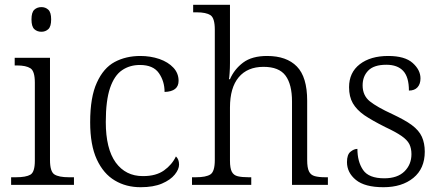

<svg xmlns="http://www.w3.org/2000/svg" viewBox="-20 -780 1860 810"><path d="M154.8 -646Q136.7 -646 124.8 -657Q112.8 -668 112.8 -698.2Q112.8 -728 124.8 -739Q136.7 -750 154.8 -750Q171.9 -750 183.8 -739Q195.8 -728 195.8 -698.2Q195.8 -668 183.8 -657Q171.9 -646 154.8 -646ZM292 -32.2V0H26.9V-32.2H46.9Q89.8 -32.2 108.4 -43.2Q127 -54.2 127 -102.1V-431.2Q127 -480 108.4 -491.9Q89.8 -503.9 51.8 -503.9H42V-536.1H190.9V-105Q190.9 -56.2 209.5 -44.2Q228 -32.2 271 -32.2Z M573.2 9.8Q511.7 9.8 464.4 -18.6Q416.5 -46.9 388.4 -107.4Q360.4 -168 360.4 -264.2Q360.4 -370.6 388.7 -431.6Q416.5 -493.2 463.9 -518.6Q511.2 -543.9 572.3 -543.9Q614.3 -543.9 652.3 -531.2Q689.5 -518.1 711.4 -494.6Q733.4 -471.2 733.4 -439Q733.4 -394 674.3 -392.1Q674.3 -437 650.4 -471.4Q626.5 -505.9 570.3 -505.9Q527.3 -505.9 495.1 -483.9Q462.4 -461.9 444.3 -408.9Q426.3 -356 426.3 -265.1Q426.3 -152.3 468.3 -94.2Q510.3 -37.1 582 -37.1H584.5Q638.2 -37.1 671.9 -61Q705.6 -85 722.2 -120.1Q735.4 -107.9 735.4 -85.9Q735.4 -65.9 717.3 -43.5Q699.2 -21 663.3 -5.6Q627.4 9.8 573.2 9.8Z M1040 -32.2V0H790V-32.2H806.2Q849.1 -32.2 867.7 -44.2Q886.2 -56.2 886.2 -105V-654.8Q886.2 -704.1 867.7 -716.1Q849.1 -728 810.1 -728H794.9V-759.8H950.2V-514.2Q950.2 -493.2 948.7 -471.7Q947.3 -450.2 945.8 -445.8H950.2Q968.3 -487.8 1005.6 -515.9Q1043 -543.9 1106.9 -543.9Q1189 -543.9 1232.4 -499.5Q1275.9 -455.1 1275.9 -355V-105Q1275.9 -71.8 1283.7 -56.6Q1291 -41.5 1308.1 -36.9Q1325.2 -32.2 1353 -32.2H1363.3V0H1211.9V-352.1Q1211.9 -423.8 1184.6 -460.9Q1157.2 -498 1091.8 -498Q1023.9 -498 987.1 -454.1Q950.2 -410.2 950.2 -326.2V-102.1Q950.2 -70.3 958 -55.4Q965.8 -40.5 983.2 -36.4Q1000.5 -32.2 1028.8 -32.2Z M1597.7 9.8Q1519 9.8 1481.4 -21Q1443.8 -51.8 1443.8 -96.2Q1443.8 -127.9 1458.7 -139.9Q1473.6 -151.9 1487.8 -151.9Q1487.8 -98.1 1511.7 -63Q1535.6 -27.8 1601.1 -27.8Q1656.7 -27.8 1686.3 -56.9Q1715.8 -85.9 1715.8 -129.9Q1715.8 -153.8 1707 -171.9Q1697.8 -189.9 1673.8 -206.5Q1649.9 -223.1 1605 -244.1Q1550.3 -271.5 1517.1 -293.9Q1484.4 -316.9 1468.5 -344.5Q1452.6 -372.1 1452.6 -412.1Q1452.6 -474.1 1497.8 -509Q1543 -543.9 1617.7 -543.9Q1688 -543.9 1720.9 -514.4Q1753.9 -484.9 1753.9 -449.2Q1753.9 -425.8 1741.5 -411.9Q1729 -397.9 1705.1 -397.9Q1705.1 -455.1 1680.9 -481Q1656.7 -506.8 1609.9 -506.8Q1557.6 -506.8 1533.7 -482.4Q1509.8 -458 1509.8 -419.9Q1509.8 -377 1540.3 -352.5Q1570.8 -328.1 1634.8 -298.8Q1660.6 -286.6 1681.4 -275.1Q1702.1 -263.7 1717.3 -252.4Q1747.6 -230 1759.8 -202.9Q1772 -175.8 1772 -140.1Q1772 -68.8 1723.9 -29.5Q1675.8 9.8 1597.7 9.8Z"/></svg>

Font: Koh Santepheap Light
Style: Regular
Weight: 300
Designer: Danh Hong
Version: Version 2.002; ttfautohint (v1.8.3)